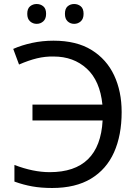

<svg xmlns="http://www.w3.org/2000/svg" viewBox="-20 -928 687 958"><path d="M240 10Q185 10 140.5 2Q96 -6 52 -22V-105Q146 -69 228 -69Q478 -69 492 -327H142V-406H491Q479 -525 413 -585.5Q347 -646 248 -646Q206 -647 164.5 -637Q123 -627 75 -606L46 -684Q89 -703 140.5 -714Q192 -725 247 -725Q362 -725 437 -678.5Q512 -632 549.5 -552Q587 -472 587 -369Q587 -253 549 -168Q511 -83 434 -36.5Q357 10 240 10ZM116 -859Q116 -885 130 -896.5Q144 -908 163 -908Q182 -908 196 -896.5Q210 -885 210 -859Q210 -834 196 -821.5Q182 -809 163 -809Q144 -809 130 -821.5Q116 -834 116 -859ZM304 -859Q304 -885 317.5 -896.5Q331 -908 350 -908Q369 -908 383 -896.5Q397 -885 397 -859Q397 -834 383 -821.5Q369 -809 350 -809Q331 -809 317.5 -821.5Q304 -834 304 -859Z"/></svg>

Font: Noto Sans Living
Style: Regular
Weight: 400
Designer: Monotype Design Team
Foundry: Monotype Imaging Inc.
Version: Version 2.013; ttfautohint (v1.8.4.7-5d5b)